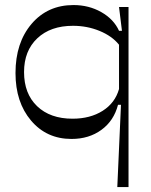

<svg xmlns="http://www.w3.org/2000/svg" viewBox="-20 -548 604 768"><path d="M449.2 200.2 463.9 -128.9H452.1Q435.5 -64.9 385.7 -28.6Q335.9 7.8 266.1 7.8Q166.5 7.8 104.2 -65.7Q42 -139.2 42 -255.9Q42 -377 106.2 -452.4Q170.4 -527.8 273.9 -527.8Q335.4 -527.8 385.3 -499.5Q435.1 -471.2 456.1 -424.8H467.8L456.1 -520H494.1V200.2ZM270 -73.2Q340.8 -73.2 390.6 -104.7Q440.4 -136.2 456.1 -191.9V-369.1Q428.2 -403.8 378.4 -424.3Q328.6 -444.8 272 -444.8Q182.1 -444.8 129.2 -394.8Q76.2 -344.7 76.2 -259.8Q76.2 -173.3 128.4 -123.3Q180.7 -73.2 270 -73.2Z"/></svg>

Font: Ribes
Style: Regular
Weight: 400
Designer: Luigi Gorlero
Foundry: Collletttivo
Version: Version 2.100;Glyphs 3.2 (3217)